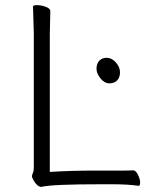

<svg xmlns="http://www.w3.org/2000/svg" viewBox="-20 -720 587 744"><path d="M178 -54Q256 -59 345 -59H458Q482 -59 495 -60H496Q506 -60 514.5 -43Q523 -26 523 -13Q523 0 517 0H516Q477 -6 413 -6H372Q181 -6 141 4H139Q125 4 110 -21V-22Q104 -31 104 -37Q104 -43 107.5 -50Q111 -57 111 -70V-589L108 -695Q108 -700 124 -700Q140 -700 157.5 -693.5Q175 -687 175 -677L173 -588V-54ZM404 -397Q385 -397 369.5 -416Q354 -435 354 -454Q354 -473 364.5 -484.5Q375 -496 394 -496Q413 -496 429 -478Q445 -460 445 -440Q445 -420 434 -408.5Q423 -397 404 -397Z"/></svg>

Font: LXGW WenKai Light
Style: Regular
Weight: 300
Designer: LXGW / Fontworks Inc.
Foundry: LXGW / Fontworks Inc.
Version: Version 1.501; October 10, 2024